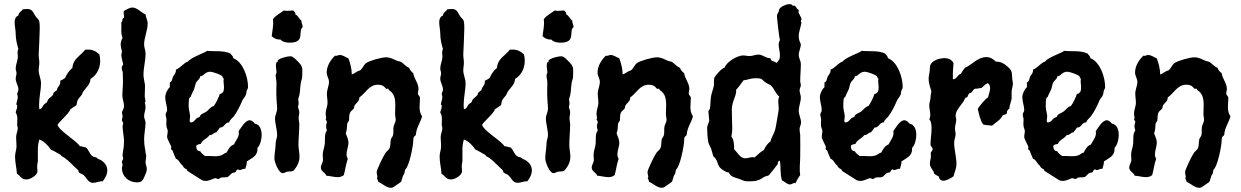

<svg xmlns="http://www.w3.org/2000/svg" viewBox="-20 -836 5935 918"><path d="M493 -22C493 -45 478 -62 458 -73C455 -74 452 -74 449 -76C446 -78 445 -81 442 -82C436 -86 429 -84 423 -89C407 -100 404 -121 391 -131C381 -132 372 -137 362 -137C342 -167 261 -211 255 -240C271 -262 307 -290 317 -314C326 -321 337 -326 346 -334C350 -362 352 -359 368 -379C373 -385 374 -392 378 -398C393 -420 410 -430 413 -459C444 -477 459 -512 459 -545C459 -556 458 -566 455 -576C439 -591 423 -599 401 -599C396 -599 392 -599 387 -598C363 -567 330 -557 326 -511C310 -499 299 -481 291 -463C284 -458 276 -453 268 -450C271 -426 254 -424 252 -405C248 -402 238 -395 236 -392C234 -389 235 -385 233 -382C227 -374 216 -368 210 -360C207 -356 207 -350 204 -347C200 -342 194 -341 191 -337C183 -329 182 -315 168 -314C167 -322 167 -330 167 -337C167 -371 176 -404 176 -438C176 -460 165 -479 165 -499C165 -512 168 -524 168 -536C168 -549 165 -562 165 -576C165 -584 168 -632 168 -640C168 -656 170 -683 170 -700C170 -755 163 -735 146 -765C136 -783 131 -793 109 -793C102 -793 95 -792 88 -791C82 -780 69 -777 68 -762C54 -756 50 -744 50 -729C50 -711 55 -693 55 -675C55 -650 61 -624 68 -601C65 -597 64 -591 64 -585C64 -577 66 -568 65 -559C63 -542 55 -525 55 -508C55 -500 59 -494 59 -486C59 -477 55 -469 55 -460C55 -442 68 -426 68 -408C68 -399 62 -391 62 -389C62 -383 65 -378 65 -372C65 -360 58 -346 58 -335C58 -335 61 -334 62 -334V-328C63 -317 56 -309 55 -298C61 -289 63 -278 63 -267C63 -258 62 -249 62 -240C62 -234 65 -229 65 -223C65 -210 57 -196 57 -180C57 -166 59 -151 59 -137C59 -120 52 -105 52 -89C52 -58 59 -36 61 -5C81 6 80 22 107 22C125 22 159 2 159 -17C159 -27 157 -37 158 -47C159 -54 161 -61 161 -67C161 -88 161 -98 161 -120C161 -137 163 -153 168 -169C192 -160 209 -141 223 -121C240 -114 255 -103 271 -95L275 -89C279 -86 284 -85 288 -82C311 -66 331 -42 352 -24C356 -21 355 -15 358 -11C365 -5 375 -4 381 2C393 13 400 33 417 37C419 38 422 38 425 38C440 38 454 30 469 31H471C483 16 493 -2 493 -22Z M686 -724C686 -740 677 -752 676 -767C656 -775 636 -800 613 -800C600 -800 584 -790 573 -784C572 -781 571 -779 571 -776C571 -768 574 -760 573 -751C562 -750 568 -733 560 -729C562 -706 556 -676 566 -655C560 -645 557 -634 557 -623C557 -611 563 -596 563 -587C563 -582 560 -579 560 -576C560 -562 566 -542 569 -529C567 -523 562 -518 562 -512C562 -510 562 -508 563 -506C561 -500 567 -496 567 -490C567 -474 568 -459 568 -444C568 -423 565 -401 565 -380C565 -362 573 -346 573 -329C573 -315 563 -304 563 -299C563 -293 566 -287 566 -280C566 -274 563 -268 563 -261C563 -256 569 -253 569 -247C569 -241 566 -236 566 -231C566 -218 573 -176 573 -163C573 -123 566 -111 566 -92C566 -88 569 -83 569 -78C569 -72 563 -68 563 -62C563 -57 566 -52 566 -47C566 -42 563 -38 563 -33C563 8 595 36 636 36C662 36 664 22 673 3C677 -7 682 -17 682 -28C682 -39 676 -49 676 -60C676 -70 679 -81 679 -91C679 -96 676 -101 676 -107C676 -118 669 -134 669 -173C669 -188 676 -233 676 -248C676 -259 669 -269 669 -280C669 -295 676 -309 676 -324C676 -332 673 -340 673 -348L676 -351C676 -352 672 -370 672 -376C672 -395 674 -413 673 -432C671 -447 666 -462 666 -478C666 -512 676 -546 676 -580C676 -595 669 -608 669 -623C669 -657 686 -689 686 -724Z M1211 -129C1225 -143 1231 -171 1231 -191C1231 -213 1224 -241 1198 -245C1192 -253 1184 -261 1174 -261C1152 -261 1133 -225 1121 -209C1127 -185 1108 -165 1098 -145C1080 -139 1072 -122 1063 -106C1049 -105 1048 -89 1009 -89C993 -89 976 -91 960 -90C952 -97 942 -103 937 -113C922 -113 918 -126 918 -138C921 -146 933 -146 940 -148C948 -168 971 -173 982 -190C998 -189 1001 -203 1014 -203C1020 -211 1026 -217 1031 -226C1054 -225 1053 -251 1076 -251C1078 -263 1091 -271 1098 -280C1116 -304 1128 -331 1140 -358C1145 -367 1153 -374 1156 -384C1159 -389 1157 -397 1160 -403C1162 -409 1166 -413 1166 -420C1166 -467 1142 -540 1095 -558C1095 -569 1086 -572 1082 -580C1048 -596 1006 -589 969 -593C968 -586 896 -564 879 -542C856 -534 843 -511 821 -503C822 -486 815 -483 808 -471C803 -462 804 -445 792 -442V-419C780 -409 770 -387 770 -371C770 -350 779 -330 779 -309C779 -302 772 -296 772 -288C772 -280 776 -272 776 -264C776 -254 774 -242 776 -232C777 -224 782 -217 782 -209C782 -200 779 -191 779 -181C779 -171 799 -138 799 -133C799 -130 797 -126 798 -122L805 -116C810 -103 815 -90 821 -77C837 -72 840 -53 853 -45C857 -35 864 -30 873 -26L876 -19C879 -17 946 26 947 26C952 28 958 29 964 29C983 29 1001 16 1010 16C1015 16 1019 20 1024 20C1028 20 1032 14 1037 13C1046 11 1063 13 1069 10C1075 7 1088 -10 1094 -10C1114 -10 1105 -24 1118 -26C1121 -24 1124 -23 1127 -23C1134 -23 1141 -30 1151 -29H1153C1155 -39 1160 -49 1160 -60V-64C1184 -81 1212 -89 1211 -125ZM1050 -461C1047 -446 1051 -433 1051 -418C1051 -411 1050 -403 1047 -396C1042 -393 1039 -387 1033 -387H1031C1028 -374 1010 -338 1002 -329C984 -325 978 -308 963 -300C956 -296 946 -292 940 -287C937 -284 937 -280 934 -277C930 -274 925 -274 921 -271C911 -262 906 -250 891 -251H889C887 -254 887 -257 887 -260C887 -267 889 -274 889 -280C888 -297 882 -311 882 -328C882 -341 882 -355 885 -367L892 -374C896 -387 903 -397 908 -409C912 -420 913 -432 918 -442C923 -451 937 -459 937 -471C955 -472 959 -493 985 -493C997 -493 1037 -479 1043 -471C1046 -468 1044 -460 1050 -461Z M1427 -709C1427 -718 1421 -726 1421 -736V-738C1409 -745 1406 -762 1392 -767C1394 -777 1388 -779 1382 -786C1372 -786 1363 -784 1353 -784C1348 -784 1342 -785 1337 -786C1320 -772 1298 -763 1285 -744C1289 -716 1282 -691 1279 -663C1290 -653 1301 -647 1316 -647H1321C1331 -635 1350 -632 1365 -632C1433 -632 1410 -675 1421 -699C1423 -703 1427 -702 1427 -709ZM1425 -470C1425 -511 1431 -516 1402 -544C1393 -553 1381 -567 1368 -567C1354 -567 1317 -558 1308 -547V-541L1302 -538C1300 -532 1299 -527 1299 -521C1299 -511 1302 -500 1302 -489C1302 -485 1298 -481 1298 -476C1298 -464 1302 -451 1302 -439C1302 -415 1300 -391 1302 -367C1302 -350 1305 -334 1305 -317C1305 -300 1295 -285 1295 -270C1295 -244 1305 -216 1305 -190C1305 -176 1298 -164 1298 -151C1298 -126 1292 -103 1292 -78C1292 -62 1312 -8 1332 -8C1339 -8 1346 -14 1353 -15C1363 -17 1372 -15 1382 -19C1400 -38 1412 -61 1412 -87C1412 -106 1407 -124 1407 -143C1407 -175 1411 -208 1411 -241C1411 -251 1408 -260 1408 -270C1408 -280 1411 -290 1411 -300C1411 -310 1405 -318 1405 -325C1405 -330 1408 -335 1408 -341C1408 -348 1406 -354 1406 -361C1406 -364 1407 -367 1408 -370C1416 -392 1414 -415 1418 -438C1419 -449 1425 -459 1425 -470Z M1998 -280C1989 -293 1986 -308 1986 -323C1986 -338 1988 -352 1988 -367C1988 -378 1978 -379 1978 -390C1978 -397 1981 -403 1981 -411C1981 -438 1960 -459 1956 -486C1947 -493 1940 -501 1936 -512C1920 -517 1910 -534 1895 -541C1890 -543 1886 -543 1882 -544C1861 -552 1849 -562 1825 -562C1805 -562 1746 -546 1730 -534C1718 -525 1714 -508 1701 -499C1686 -496 1676 -484 1662 -480C1662 -507 1655 -532 1646 -557C1632 -562 1621 -573 1604 -573C1598 -573 1593 -569 1586 -569C1585 -569 1583 -570 1582 -570C1560 -549 1542 -520 1542 -489C1542 -473 1553 -460 1553 -445C1553 -425 1543 -408 1543 -388C1543 -374 1546 -360 1546 -345C1546 -327 1537 -311 1537 -293C1537 -285 1539 -278 1540 -270L1537 -267C1537 -261 1543 -259 1543 -253C1543 -247 1539 -241 1539 -234C1539 -227 1541 -219 1543 -212C1530 -196 1535 -170 1533 -151C1532 -132 1523 -114 1523 -96C1523 -86 1525 -76 1524 -67C1522 -57 1514 -45 1514 -36C1514 -15 1536 -12 1540 4C1558 5 1576 11 1595 11C1605 11 1616 8 1624 1C1631 -25 1634 -52 1643 -77C1639 -83 1637 -90 1637 -98C1637 -117 1646 -135 1646 -154C1646 -170 1638 -184 1633 -199C1640 -214 1638 -229 1640 -244C1641 -252 1649 -254 1649 -264C1650 -274 1649 -286 1653 -296C1657 -306 1667 -310 1672 -318C1674 -322 1673 -327 1675 -331C1683 -345 1699 -351 1698 -370C1729 -391 1744 -431 1787 -431C1820 -431 1821 -411 1829 -411C1832 -411 1834 -413 1836 -412L1840 -405C1865 -390 1870 -364 1870 -335C1870 -320 1869 -305 1869 -289C1869 -280 1872 -272 1872 -263C1872 -253 1864 -241 1862 -231C1859 -218 1863 -203 1859 -189C1857 -182 1851 -177 1849 -170C1846 -157 1848 -141 1843 -128C1839 -119 1830 -114 1824 -106C1815 -94 1781 -25 1781 -13C1781 -5 1784 3 1785 11L1782 14C1782 19 1788 26 1788 31V33C1809 42 1827 62 1850 62C1858 62 1869 54 1875 49C1907 28 1895 37 1907 4C1909 0 1913 -4 1914 -9C1915 -14 1915 -20 1917 -25C1936 -38 1956 -139 1956 -164C1956 -192 1967 -179 1969 -196C1971 -226 1991 -251 1998 -280Z M2523 -22C2523 -45 2508 -62 2488 -73C2485 -74 2482 -74 2479 -76C2476 -78 2475 -81 2472 -82C2466 -86 2459 -84 2453 -89C2437 -100 2434 -121 2421 -131C2411 -132 2402 -137 2392 -137C2372 -167 2291 -211 2285 -240C2301 -262 2337 -290 2347 -314C2356 -321 2367 -326 2376 -334C2380 -362 2382 -359 2398 -379C2403 -385 2404 -392 2408 -398C2423 -420 2440 -430 2443 -459C2474 -477 2489 -512 2489 -545C2489 -556 2488 -566 2485 -576C2469 -591 2453 -599 2431 -599C2426 -599 2422 -599 2417 -598C2393 -567 2360 -557 2356 -511C2340 -499 2329 -481 2321 -463C2314 -458 2306 -453 2298 -450C2301 -426 2284 -424 2282 -405C2278 -402 2268 -395 2266 -392C2264 -389 2265 -385 2263 -382C2257 -374 2246 -368 2240 -360C2237 -356 2237 -350 2234 -347C2230 -342 2224 -341 2221 -337C2213 -329 2212 -315 2198 -314C2197 -322 2197 -330 2197 -337C2197 -371 2206 -404 2206 -438C2206 -460 2195 -479 2195 -499C2195 -512 2198 -524 2198 -536C2198 -549 2195 -562 2195 -576C2195 -584 2198 -632 2198 -640C2198 -656 2200 -683 2200 -700C2200 -755 2193 -735 2176 -765C2166 -783 2161 -793 2139 -793C2132 -793 2125 -792 2118 -791C2112 -780 2099 -777 2098 -762C2084 -756 2080 -744 2080 -729C2080 -711 2085 -693 2085 -675C2085 -650 2091 -624 2098 -601C2095 -597 2094 -591 2094 -585C2094 -577 2096 -568 2095 -559C2093 -542 2085 -525 2085 -508C2085 -500 2089 -494 2089 -486C2089 -477 2085 -469 2085 -460C2085 -442 2098 -426 2098 -408C2098 -399 2092 -391 2092 -389C2092 -383 2095 -378 2095 -372C2095 -360 2088 -346 2088 -335C2088 -335 2091 -334 2092 -334V-328C2093 -317 2086 -309 2085 -298C2091 -289 2093 -278 2093 -267C2093 -258 2092 -249 2092 -240C2092 -234 2095 -229 2095 -223C2095 -210 2087 -196 2087 -180C2087 -166 2089 -151 2089 -137C2089 -120 2082 -105 2082 -89C2082 -58 2089 -36 2091 -5C2111 6 2110 22 2137 22C2155 22 2189 2 2189 -17C2189 -27 2187 -37 2188 -47C2189 -54 2191 -61 2191 -67C2191 -88 2191 -98 2191 -120C2191 -137 2193 -153 2198 -169C2222 -160 2239 -141 2253 -121C2270 -114 2285 -103 2301 -95L2305 -89C2309 -86 2314 -85 2318 -82C2341 -66 2361 -42 2382 -24C2386 -21 2385 -15 2388 -11C2395 -5 2405 -4 2411 2C2423 13 2430 33 2447 37C2449 38 2452 38 2455 38C2470 38 2484 30 2499 31H2501C2513 16 2523 -2 2523 -22Z M2722 -709C2722 -718 2716 -726 2716 -736V-738C2704 -745 2701 -762 2687 -767C2689 -777 2683 -779 2677 -786C2667 -786 2658 -784 2648 -784C2643 -784 2637 -785 2632 -786C2615 -772 2593 -763 2580 -744C2584 -716 2577 -691 2574 -663C2585 -653 2596 -647 2611 -647H2616C2626 -635 2645 -632 2660 -632C2728 -632 2705 -675 2716 -699C2718 -703 2722 -702 2722 -709ZM2720 -470C2720 -511 2726 -516 2697 -544C2688 -553 2676 -567 2663 -567C2649 -567 2612 -558 2603 -547V-541L2597 -538C2595 -532 2594 -527 2594 -521C2594 -511 2597 -500 2597 -489C2597 -485 2593 -481 2593 -476C2593 -464 2597 -451 2597 -439C2597 -415 2595 -391 2597 -367C2597 -350 2600 -334 2600 -317C2600 -300 2590 -285 2590 -270C2590 -244 2600 -216 2600 -190C2600 -176 2593 -164 2593 -151C2593 -126 2587 -103 2587 -78C2587 -62 2607 -8 2627 -8C2634 -8 2641 -14 2648 -15C2658 -17 2667 -15 2677 -19C2695 -38 2707 -61 2707 -87C2707 -106 2702 -124 2702 -143C2702 -175 2706 -208 2706 -241C2706 -251 2703 -260 2703 -270C2703 -280 2706 -290 2706 -300C2706 -310 2700 -318 2700 -325C2700 -330 2703 -335 2703 -341C2703 -348 2701 -354 2701 -361C2701 -364 2702 -367 2703 -370C2711 -392 2709 -415 2713 -438C2714 -449 2720 -459 2720 -470Z M3293 -280C3284 -293 3281 -308 3281 -323C3281 -338 3283 -352 3283 -367C3283 -378 3273 -379 3273 -390C3273 -397 3276 -403 3276 -411C3276 -438 3255 -459 3251 -486C3242 -493 3235 -501 3231 -512C3215 -517 3205 -534 3190 -541C3185 -543 3181 -543 3177 -544C3156 -552 3144 -562 3120 -562C3100 -562 3041 -546 3025 -534C3013 -525 3009 -508 2996 -499C2981 -496 2971 -484 2957 -480C2957 -507 2950 -532 2941 -557C2927 -562 2916 -573 2899 -573C2893 -573 2888 -569 2881 -569C2880 -569 2878 -570 2877 -570C2855 -549 2837 -520 2837 -489C2837 -473 2848 -460 2848 -445C2848 -425 2838 -408 2838 -388C2838 -374 2841 -360 2841 -345C2841 -327 2832 -311 2832 -293C2832 -285 2834 -278 2835 -270L2832 -267C2832 -261 2838 -259 2838 -253C2838 -247 2834 -241 2834 -234C2834 -227 2836 -219 2838 -212C2825 -196 2830 -170 2828 -151C2827 -132 2818 -114 2818 -96C2818 -86 2820 -76 2819 -67C2817 -57 2809 -45 2809 -36C2809 -15 2831 -12 2835 4C2853 5 2871 11 2890 11C2900 11 2911 8 2919 1C2926 -25 2929 -52 2938 -77C2934 -83 2932 -90 2932 -98C2932 -117 2941 -135 2941 -154C2941 -170 2933 -184 2928 -199C2935 -214 2933 -229 2935 -244C2936 -252 2944 -254 2944 -264C2945 -274 2944 -286 2948 -296C2952 -306 2962 -310 2967 -318C2969 -322 2968 -327 2970 -331C2978 -345 2994 -351 2993 -370C3024 -391 3039 -431 3082 -431C3115 -431 3116 -411 3124 -411C3127 -411 3129 -413 3131 -412L3135 -405C3160 -390 3165 -364 3165 -335C3165 -320 3164 -305 3164 -289C3164 -280 3167 -272 3167 -263C3167 -253 3159 -241 3157 -231C3154 -218 3158 -203 3154 -189C3152 -182 3146 -177 3144 -170C3141 -157 3143 -141 3138 -128C3134 -119 3125 -114 3119 -106C3110 -94 3076 -25 3076 -13C3076 -5 3079 3 3080 11L3077 14C3077 19 3083 26 3083 31V33C3104 42 3122 62 3145 62C3153 62 3164 54 3170 49C3202 28 3190 37 3202 4C3204 0 3208 -4 3209 -9C3210 -14 3210 -20 3212 -25C3231 -38 3251 -139 3251 -164C3251 -192 3262 -179 3264 -196C3266 -226 3286 -251 3293 -280Z M3812 -728C3811 -730 3809 -732 3809 -734C3809 -738 3812 -739 3812 -744C3812 -756 3798 -767 3798 -782C3798 -784 3799 -787 3799 -789C3788 -791 3786 -809 3778 -809C3776 -809 3773 -808 3770 -809L3764 -815C3760 -816 3756 -816 3752 -816C3738 -816 3712 -804 3706 -792C3704 -788 3704 -784 3703 -780C3698 -768 3695 -772 3695 -757C3695 -747 3706 -651 3709 -644C3705 -638 3703 -630 3703 -622C3703 -606 3709 -590 3709 -573C3709 -554 3707 -550 3693 -535C3686 -542 3671 -544 3667 -548C3665 -551 3665 -558 3661 -558C3639 -558 3628 -575 3606 -575C3592 -575 3578 -568 3564 -568C3553 -568 3543 -571 3533 -571C3506 -571 3453 -540 3445 -513C3432 -511 3401 -476 3396 -465C3392 -454 3395 -438 3393 -426C3390 -409 3383 -394 3380 -377C3376 -357 3378 -336 3374 -316C3373 -312 3367 -307 3367 -303C3367 -298 3371 -264 3371 -259C3371 -252 3361 -238 3361 -223C3361 -202 3363 -174 3367 -154C3370 -144 3376 -135 3380 -125C3384 -113 3387 -101 3390 -89C3411 -75 3409 -50 3422 -35C3428 -28 3451 -12 3460 -12H3464C3474 11 3496 13 3516 20C3535 27 3536 31 3559 31C3591 31 3606 29 3632 11C3639 6 3654 5 3657 1C3671 -15 3683 -32 3696 -48C3701 -53 3697 -67 3707 -67H3709C3714 -36 3709 -4 3719 27C3732 31 3742 46 3757 46C3765 46 3771 39 3779 39L3783 40C3790 26 3797 13 3806 1C3801 -28 3806 -58 3806 -87C3806 -121 3807 -156 3806 -189C3805 -200 3803 -210 3803 -220C3803 -230 3810 -238 3810 -250C3810 -270 3799 -287 3799 -306C3799 -328 3809 -348 3809 -370C3809 -382 3803 -393 3803 -405C3803 -414 3809 -420 3809 -428C3809 -435 3806 -441 3806 -449C3806 -476 3809 -503 3809 -530C3809 -545 3799 -558 3799 -573C3799 -591 3809 -607 3809 -625C3803 -638 3799 -648 3799 -663C3799 -686 3809 -706 3812 -728ZM3706 -374C3702 -367 3701 -359 3701 -351C3701 -337 3704 -323 3703 -310C3702 -305 3689 -222 3686 -215C3681 -196 3668 -180 3664 -160C3650 -150 3639 -135 3632 -118C3614 -110 3602 -94 3587 -83C3572 -88 3558 -79 3544 -79C3518 -79 3507 -107 3490 -122C3490 -141 3490 -167 3477 -183C3480 -196 3481 -209 3481 -222C3481 -242 3479 -292 3479 -312C3479 -350 3500 -375 3500 -402L3499 -406C3513 -420 3523 -437 3535 -452C3554 -454 3571 -462 3590 -462C3632 -462 3618 -455 3645 -439C3654 -433 3662 -432 3670 -423C3684 -408 3689 -387 3706 -374Z M4341 -129C4355 -143 4361 -171 4361 -191C4361 -213 4354 -241 4328 -245C4322 -253 4314 -261 4304 -261C4282 -261 4263 -225 4251 -209C4257 -185 4238 -165 4228 -145C4210 -139 4202 -122 4193 -106C4179 -105 4178 -89 4139 -89C4123 -89 4106 -91 4090 -90C4082 -97 4072 -103 4067 -113C4052 -113 4048 -126 4048 -138C4051 -146 4063 -146 4070 -148C4078 -168 4101 -173 4112 -190C4128 -189 4131 -203 4144 -203C4150 -211 4156 -217 4161 -226C4184 -225 4183 -251 4206 -251C4208 -263 4221 -271 4228 -280C4246 -304 4258 -331 4270 -358C4275 -367 4283 -374 4286 -384C4289 -389 4287 -397 4290 -403C4292 -409 4296 -413 4296 -420C4296 -467 4272 -540 4225 -558C4225 -569 4216 -572 4212 -580C4178 -596 4136 -589 4099 -593C4098 -586 4026 -564 4009 -542C3986 -534 3973 -511 3951 -503C3952 -486 3945 -483 3938 -471C3933 -462 3934 -445 3922 -442V-419C3910 -409 3900 -387 3900 -371C3900 -350 3909 -330 3909 -309C3909 -302 3902 -296 3902 -288C3902 -280 3906 -272 3906 -264C3906 -254 3904 -242 3906 -232C3907 -224 3912 -217 3912 -209C3912 -200 3909 -191 3909 -181C3909 -171 3929 -138 3929 -133C3929 -130 3927 -126 3928 -122L3935 -116C3940 -103 3945 -90 3951 -77C3967 -72 3970 -53 3983 -45C3987 -35 3994 -30 4003 -26L4006 -19C4009 -17 4076 26 4077 26C4082 28 4088 29 4094 29C4113 29 4131 16 4140 16C4145 16 4149 20 4154 20C4158 20 4162 14 4167 13C4176 11 4193 13 4199 10C4205 7 4218 -10 4224 -10C4244 -10 4235 -24 4248 -26C4251 -24 4254 -23 4257 -23C4264 -23 4271 -30 4281 -29H4283C4285 -39 4290 -49 4290 -60V-64C4314 -81 4342 -89 4341 -125ZM4180 -461C4177 -446 4181 -433 4181 -418C4181 -411 4180 -403 4177 -396C4172 -393 4169 -387 4163 -387H4161C4158 -374 4140 -338 4132 -329C4114 -325 4108 -308 4093 -300C4086 -296 4076 -292 4070 -287C4067 -284 4067 -280 4064 -277C4060 -274 4055 -274 4051 -271C4041 -262 4036 -250 4021 -251H4019C4017 -254 4017 -257 4017 -260C4017 -267 4019 -274 4019 -280C4018 -297 4012 -311 4012 -328C4012 -341 4012 -355 4015 -367L4022 -374C4026 -387 4033 -397 4038 -409C4042 -420 4043 -432 4048 -442C4053 -451 4067 -459 4067 -471C4085 -472 4089 -493 4115 -493C4127 -493 4167 -479 4173 -471C4176 -468 4174 -460 4180 -461Z M4823 -435C4823 -442 4821 -449 4820 -457C4817 -489 4822 -496 4797 -518C4783 -531 4766 -541 4747 -541H4742C4730 -553 4715 -563 4697 -563C4653 -563 4631 -528 4594 -512C4587 -503 4579 -494 4575 -483C4557 -480 4556 -457 4536 -457V-473C4535 -493 4538 -514 4539 -534C4531 -551 4514 -558 4496 -558C4469 -558 4426 -545 4426 -512C4426 -489 4420 -474 4420 -460C4420 -431 4433 -405 4433 -399C4433 -393 4430 -387 4430 -381C4430 -358 4423 -348 4423 -333C4423 -317 4428 -301 4428 -285C4428 -279 4427 -272 4423 -267C4433 -254 4434 -238 4434 -222C4434 -196 4429 -171 4429 -145C4429 -135 4439 -132 4439 -124C4439 -113 4430 -112 4430 -102C4430 -99 4431 -95 4431 -91C4431 -78 4426 -66 4426 -54C4426 -32 4445 -23 4446 -6C4453 0 4460 4 4468 7C4470 19 4477 28 4490 28C4506 28 4526 16 4539 7C4544 -14 4553 -30 4553 -52C4553 -87 4542 -120 4542 -154C4542 -169 4549 -181 4549 -195C4549 -204 4546 -213 4546 -222C4546 -236 4552 -250 4552 -264C4552 -270 4549 -276 4549 -283C4549 -306 4572 -330 4584 -347C4590 -355 4592 -363 4597 -370H4604C4605 -374 4612 -387 4613 -389C4633 -394 4630 -409 4643 -412C4653 -411 4661 -415 4672 -415C4683 -422 4689 -435 4704 -438C4711 -432 4714 -424 4714 -415C4714 -399 4707 -385 4704 -370C4694 -367 4659 -325 4655 -315C4661 -291 4666 -261 4681 -241C4695 -236 4709 -238 4723 -235C4741 -251 4765 -263 4775 -286C4784 -285 4786 -290 4794 -293C4793 -305 4798 -311 4807 -318C4804 -329 4817 -353 4817 -369C4817 -379 4816 -389 4817 -399C4817 -411 4823 -423 4823 -435Z M5309 -129C5323 -143 5329 -171 5329 -191C5329 -213 5322 -241 5296 -245C5290 -253 5282 -261 5272 -261C5250 -261 5231 -225 5219 -209C5225 -185 5206 -165 5196 -145C5178 -139 5170 -122 5161 -106C5147 -105 5146 -89 5107 -89C5091 -89 5074 -91 5058 -90C5050 -97 5040 -103 5035 -113C5020 -113 5016 -126 5016 -138C5019 -146 5031 -146 5038 -148C5046 -168 5069 -173 5080 -190C5096 -189 5099 -203 5112 -203C5118 -211 5124 -217 5129 -226C5152 -225 5151 -251 5174 -251C5176 -263 5189 -271 5196 -280C5214 -304 5226 -331 5238 -358C5243 -367 5251 -374 5254 -384C5257 -389 5255 -397 5258 -403C5260 -409 5264 -413 5264 -420C5264 -467 5240 -540 5193 -558C5193 -569 5184 -572 5180 -580C5146 -596 5104 -589 5067 -593C5066 -586 4994 -564 4977 -542C4954 -534 4941 -511 4919 -503C4920 -486 4913 -483 4906 -471C4901 -462 4902 -445 4890 -442V-419C4878 -409 4868 -387 4868 -371C4868 -350 4877 -330 4877 -309C4877 -302 4870 -296 4870 -288C4870 -280 4874 -272 4874 -264C4874 -254 4872 -242 4874 -232C4875 -224 4880 -217 4880 -209C4880 -200 4877 -191 4877 -181C4877 -171 4897 -138 4897 -133C4897 -130 4895 -126 4896 -122L4903 -116C4908 -103 4913 -90 4919 -77C4935 -72 4938 -53 4951 -45C4955 -35 4962 -30 4971 -26L4974 -19C4977 -17 5044 26 5045 26C5050 28 5056 29 5062 29C5081 29 5099 16 5108 16C5113 16 5117 20 5122 20C5126 20 5130 14 5135 13C5144 11 5161 13 5167 10C5173 7 5186 -10 5192 -10C5212 -10 5203 -24 5216 -26C5219 -24 5222 -23 5225 -23C5232 -23 5239 -30 5249 -29H5251C5253 -39 5258 -49 5258 -60V-64C5282 -81 5310 -89 5309 -125ZM5148 -461C5145 -446 5149 -433 5149 -418C5149 -411 5148 -403 5145 -396C5140 -393 5137 -387 5131 -387H5129C5126 -374 5108 -338 5100 -329C5082 -325 5076 -308 5061 -300C5054 -296 5044 -292 5038 -287C5035 -284 5035 -280 5032 -277C5028 -274 5023 -274 5019 -271C5009 -262 5004 -250 4989 -251H4987C4985 -254 4985 -257 4985 -260C4985 -267 4987 -274 4987 -280C4986 -297 4980 -311 4980 -328C4980 -341 4980 -355 4983 -367L4990 -374C4994 -387 5001 -397 5006 -409C5010 -420 5011 -432 5016 -442C5021 -451 5035 -459 5035 -471C5053 -472 5057 -493 5083 -493C5095 -493 5135 -479 5141 -471C5144 -468 5142 -460 5148 -461Z M5863 -280C5854 -293 5851 -308 5851 -323C5851 -338 5853 -352 5853 -367C5853 -378 5843 -379 5843 -390C5843 -397 5846 -403 5846 -411C5846 -438 5825 -459 5821 -486C5812 -493 5805 -501 5801 -512C5785 -517 5775 -534 5760 -541C5755 -543 5751 -543 5747 -544C5726 -552 5714 -562 5690 -562C5670 -562 5611 -546 5595 -534C5583 -525 5579 -508 5566 -499C5551 -496 5541 -484 5527 -480C5527 -507 5520 -532 5511 -557C5497 -562 5486 -573 5469 -573C5463 -573 5458 -569 5451 -569C5450 -569 5448 -570 5447 -570C5425 -549 5407 -520 5407 -489C5407 -473 5418 -460 5418 -445C5418 -425 5408 -408 5408 -388C5408 -374 5411 -360 5411 -345C5411 -327 5402 -311 5402 -293C5402 -285 5404 -278 5405 -270L5402 -267C5402 -261 5408 -259 5408 -253C5408 -247 5404 -241 5404 -234C5404 -227 5406 -219 5408 -212C5395 -196 5400 -170 5398 -151C5397 -132 5388 -114 5388 -96C5388 -86 5390 -76 5389 -67C5387 -57 5379 -45 5379 -36C5379 -15 5401 -12 5405 4C5423 5 5441 11 5460 11C5470 11 5481 8 5489 1C5496 -25 5499 -52 5508 -77C5504 -83 5502 -90 5502 -98C5502 -117 5511 -135 5511 -154C5511 -170 5503 -184 5498 -199C5505 -214 5503 -229 5505 -244C5506 -252 5514 -254 5514 -264C5515 -274 5514 -286 5518 -296C5522 -306 5532 -310 5537 -318C5539 -322 5538 -327 5540 -331C5548 -345 5564 -351 5563 -370C5594 -391 5609 -431 5652 -431C5685 -431 5686 -411 5694 -411C5697 -411 5699 -413 5701 -412L5705 -405C5730 -390 5735 -364 5735 -335C5735 -320 5734 -305 5734 -289C5734 -280 5737 -272 5737 -263C5737 -253 5729 -241 5727 -231C5724 -218 5728 -203 5724 -189C5722 -182 5716 -177 5714 -170C5711 -157 5713 -141 5708 -128C5704 -119 5695 -114 5689 -106C5680 -94 5646 -25 5646 -13C5646 -5 5649 3 5650 11L5647 14C5647 19 5653 26 5653 31V33C5674 42 5692 62 5715 62C5723 62 5734 54 5740 49C5772 28 5760 37 5772 4C5774 0 5778 -4 5779 -9C5780 -14 5780 -20 5782 -25C5801 -38 5821 -139 5821 -164C5821 -192 5832 -179 5834 -196C5836 -226 5856 -251 5863 -280Z"/></svg>

Font: Margarine
Style: Regular
Weight: 400
Designer: Astigmatic (AOETI)
Foundry: Astigmatic (AOETI)
Version: Version 1.000